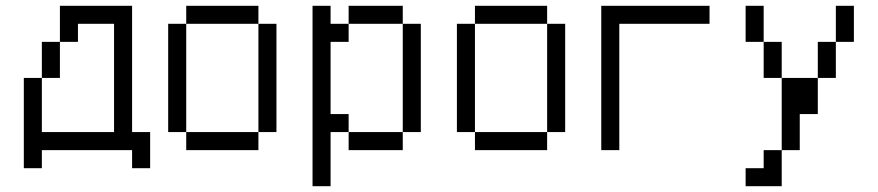

<svg xmlns="http://www.w3.org/2000/svg" viewBox="-20 -520 3040 665"><path d="M437.5 0V62.5H500Q500 62.5 500 -62.5H437.5V-500H187.5Q187.5 -500 187.5 -375H125Q125 -375 125 -250H62.5V62.5H125V0ZM125 -62.5V-250H187.5Q187.5 -250 187.5 -375H250V-437.5H375Q375 -437.5 375 -62.5Z M625 -62.5V0H875V-62.5ZM625 -62.5Q625 -62.5 625 -437.5H562.5Q562.5 -437.5 562.5 -62.5ZM875 -62.5H937.5Q937.5 -62.5 937.5 -437.5H875Q875 -437.5 875 -62.5ZM625 -437.5H875V-500H625Z M1062.5 -500Q1062.5 -500 1062.5 125H1125V-62.5H1187.5V0H1375V-62.5H1187.5V-125H1125Q1125 -125 1125 -375H1187.5V-437.5H1125V-500ZM1375 -62.5H1437.5Q1437.5 -62.5 1437.5 -437.5H1375Q1375 -437.5 1375 -62.5ZM1187.5 -437.5H1375V-500H1187.5Z M1625 -62.5V0H1875V-62.5ZM1625 -62.5Q1625 -62.5 1625 -437.5H1562.5Q1562.5 -437.5 1562.5 -62.5ZM1875 -62.5H1937.5Q1937.5 -62.5 1937.5 -437.5H1875Q1875 -437.5 1875 -62.5ZM1625 -437.5H1875V-500H1625Z M2437.5 -437.5V-500H2062.5Q2062.5 -500 2062.5 0H2125V-437.5Z M2625 62.5H2562.5V125H2687.5Q2687.5 125 2687.5 0H2625ZM2687.5 0H2750Q2750 0 2750 -125H2812.5Q2812.5 -125 2812.5 -250H2687.5Q2687.5 -250 2687.5 0ZM2687.5 -250Q2687.5 -250 2687.5 -375H2625Q2625 -375 2625 -250ZM2812.5 -250H2875Q2875 -250 2875 -375H2812.5Q2812.5 -375 2812.5 -250ZM2625 -375Q2625 -375 2625 -500H2562.5Q2562.5 -500 2562.5 -375ZM2875 -375H2937.5Q2937.5 -375 2937.5 -500H2875Q2875 -500 2875 -375Z"/></svg>

Font: CalcUnifontExMono
Style: Regular
Weight: 500
Version: Version 15.0.06